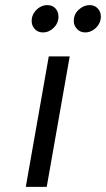

<svg xmlns="http://www.w3.org/2000/svg" viewBox="-20 -732 415 752"><path d="M81 0 171 -511H253L163 0ZM314 -605Q294.5 -605 281.8 -618.2Q269 -631.5 269 -650Q269 -676.5 288.5 -694.2Q308 -712 331 -712Q350.5 -712 362.8 -699Q375 -686 375 -667Q375 -650 366.2 -636Q357.5 -622 343.5 -613.5Q329.5 -605 314 -605ZM148 -605Q128.5 -605 116.2 -618.2Q104 -631.5 104 -650Q104 -667 112.8 -681Q121.5 -695 135.5 -703.5Q149.5 -712 165 -712Q185.5 -712 197.2 -699Q209 -686 209 -667Q209 -641.5 190.5 -623.2Q172 -605 148 -605Z"/></svg>

Font: Overpass
Style: Italic
Weight: 400
Italic angle: -10°
Designer: Delve Withrington, Dave Bailey, Thomas Jockin
Foundry: Delve Fonts LLC
Version: Version 4.000